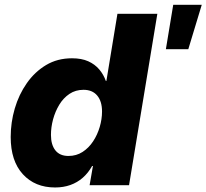

<svg xmlns="http://www.w3.org/2000/svg" viewBox="-20 -786 876 815"><path d="M213.9 9.8Q128.4 9.8 76.9 -46.6Q25.4 -103 25.4 -204.6Q25.4 -266.1 42.7 -325.4Q60.1 -384.8 93.8 -432.9Q127.4 -481 175.5 -509.8Q223.6 -538.6 285.6 -538.6Q326.2 -538.6 354.5 -525.9Q382.8 -513.2 401.4 -491.2Q419.9 -469.2 429.2 -442.4H431.6L478.5 -727.5H647.9L527.8 0H360.4L374.5 -81.5H371.1Q354.5 -51.8 331.3 -31.5Q308.1 -11.2 278.6 -0.7Q249 9.8 213.9 9.8ZM270.5 -124Q304.2 -124 330.6 -141.1Q356.9 -158.2 375.2 -186Q393.6 -213.9 403.3 -247.1Q413.1 -280.3 413.1 -312.5Q413.1 -356 392.6 -380.4Q372.1 -404.8 334.5 -404.8Q300.8 -404.8 274.9 -387.5Q249 -370.1 231.7 -341.6Q214.4 -313 205.3 -279.5Q196.3 -246.1 196.3 -213.4Q196.3 -171.4 215.1 -147.7Q233.9 -124 270.5 -124ZM684.1 -577.1 715.3 -765.6H836.4L779.3 -577.1Z"/></svg>

Font: Inter 24pt ExtraBold
Style: Italic
Weight: 800
Italic angle: -9.3988°
Designer: Rasmus Andersson
Foundry: rsms
Version: Version 4.001;git-66647c0bb